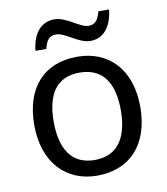

<svg xmlns="http://www.w3.org/2000/svg" viewBox="-83 -805 772 885"><g transform="rotate(-10 302.5 -362.5)"><path d="M120 -606H171C180 -645 194 -664 226 -664C270 -664 322 -607 378 -607C441 -607 479 -657 487 -735H437C427 -696 413 -677 382 -677C340 -677 289 -734 230 -734C167 -734 128 -685 120 -606ZM551 -269C551 -446 449 -546 304 -546C150 -546 55 -446 55 -269C55 -91 159 10 301 10C454 10 551 -91 551 -269ZM146 -269C146 -396 193 -472 302 -472C411 -472 460 -396 460 -269C460 -142 411 -63 303 -63C194 -63 146 -142 146 -269Z"/></g></svg>

Font: Noto Sans Kayah Li
Style: Regular
Weight: 400
Designer: Monotype Design Team, Sérgio Martins
Foundry: Monotype Imaging Inc.
Version: Version 2.002